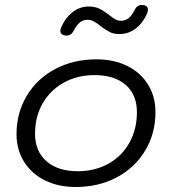

<svg xmlns="http://www.w3.org/2000/svg" viewBox="-20 -737 685 767"><path d="M46 -201Q46 -286 87 -354.5Q128 -423 201 -461.5Q274 -500 365 -500Q435 -500 488.5 -473.5Q542 -447 571.5 -399Q601 -351 601 -289Q601 -204 560 -135.5Q519 -67 446.5 -28.5Q374 10 282 10Q213 10 159.5 -16.5Q106 -43 76 -91Q46 -139 46 -201ZM527 -289Q527 -359 482 -398Q437 -437 358 -437Q289 -437 235 -407Q181 -377 150.5 -324Q120 -271 120 -203Q120 -133 165.5 -93Q211 -53 291 -53Q359 -53 413 -83Q467 -113 497 -167Q527 -221 527 -289ZM221 -613Q221 -621 227 -633Q242 -667 270.5 -689Q299 -711 335 -711Q359 -711 376.5 -702.5Q394 -694 415 -678Q430 -666 440.5 -660Q451 -654 464 -654Q497 -654 517 -696Q527 -717 546 -717Q571 -717 571 -698Q571 -690 566 -680Q550 -644 521.5 -622.5Q493 -601 457 -601Q435 -601 419.5 -608.5Q404 -616 383 -632Q367 -645 355 -651.5Q343 -658 328 -658Q297 -658 276 -617Q265 -595 247 -595Q240 -595 236 -596Q221 -601 221 -613Z"/></svg>

Font: Kodchasan
Style: Italic
Weight: 400
Italic angle: -10°
Version: Version 1.000; ttfautohint (v1.6)